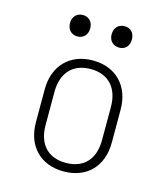

<svg xmlns="http://www.w3.org/2000/svg" viewBox="-115 -854 829 953"><g transform="rotate(15 300.0 -377.5)"><path d="M408 -655C439 -655 459 -677 459 -710C459 -743 439 -765 408 -765C376 -765 355 -743 355 -710C355 -677 376 -655 408 -655ZM193 -655C224 -655 245 -677 245 -710C245 -743 224 -765 193 -765C162 -765 141 -743 141 -710C141 -677 162 -655 193 -655ZM300 10C419 10 495 -68 495 -190V-360C495 -481 418 -560 300 -560C182 -560 105 -481 105 -360V-190C105 -68 182 10 300 10ZM300 -34C208 -34 155 -91 155 -190V-360C155 -458 209 -516 300 -516C391 -516 445 -458 445 -360V-190C445 -91 392 -34 300 -34Z"/></g></svg>

Font: JetBrains Mono Thin
Style: Regular
Weight: 100
Monospace: yes
Designer: Philipp Nurullin, Konstantin Bulenkov
Foundry: JetBrains
Version: Version 2.305